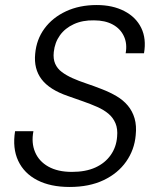

<svg xmlns="http://www.w3.org/2000/svg" viewBox="-20 -732 621 764"><path d="M257 12Q181 12 128.5 -15Q76 -42 52.5 -92Q29 -142 40 -210H113Q104 -164 119.5 -127Q135 -90 172.5 -69Q210 -48 266 -48Q321 -48 359.5 -65.5Q398 -83 420.5 -115Q443 -147 446 -188Q449 -219 439.5 -241.5Q430 -264 411.5 -279.5Q393 -295 367 -306.5Q341 -318 311 -328.5Q281 -339 250 -350Q177 -375 145.5 -416.5Q114 -458 120 -518Q125 -575 157 -618.5Q189 -662 242.5 -687Q296 -712 365 -712Q428 -712 474.5 -688Q521 -664 542 -621Q563 -578 553 -520H480Q487 -558 473 -588Q459 -618 428.5 -634.5Q398 -651 354 -651Q309 -652 274 -636Q239 -620 218.5 -591.5Q198 -563 194 -525Q191 -498 199.5 -478.5Q208 -459 226 -445.5Q244 -432 268.5 -421Q293 -410 323 -400Q353 -390 386 -377Q417 -365 443.5 -349.5Q470 -334 488.5 -312Q507 -290 515.5 -261Q524 -232 520 -194Q515 -136 482 -89Q449 -42 392 -15Q335 12 257 12Z"/></svg>

Font: DM Sans 12pt Light
Style: Italic
Weight: 300
Italic angle: -10°
Version: Version 4.004;gftools[0.9.30]